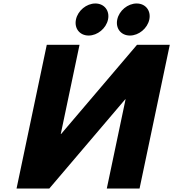

<svg xmlns="http://www.w3.org/2000/svg" viewBox="-20 -1082 994 1102"><path d="M527.3 -1062C476.3 -1062 426.7 -1021 416 -970C405.2 -919 437.6 -878 488.6 -878C539.6 -878 589.2 -919 600 -970C610.7 -1021 578.3 -1062 527.3 -1062ZM764.3 -1062C713.3 -1062 663.7 -1021 653 -970C642.2 -919 674.6 -878 725.6 -878C776.6 -878 826.2 -919 837 -970C847.7 -1021 815.3 -1062 764.3 -1062ZM700.7 -512H698.7L263 0H75L248.5 -825H436.5L328.8 -313H330.8L766.5 -825H954.5L781 0H593Z"/></svg>

Font: Hussar
Style: BdOblTwo
Weight: 700
Foundry: Cannot Into Space Fonts
Version: Version 2.00